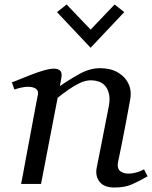

<svg xmlns="http://www.w3.org/2000/svg" viewBox="-20 -820 678 856"><path d="M74 0Q77 -12 82.5 -43.5Q88 -75 96 -117Q104 -159 112.5 -204.5Q121 -250 128.5 -290.5Q136 -331 141.5 -360Q147 -389 149 -398Q154 -424 124 -431Q94 -438 44 -421L33 -453Q53 -460 83 -472.5Q113 -485 145 -496.5Q177 -508 203.5 -512.5Q230 -517 244.5 -508Q259 -499 253 -469Q250 -455 247 -436Q290 -466 335.5 -491Q381 -516 426 -516Q473 -516 505.5 -497Q538 -478 553 -446Q568 -414 560 -374Q552 -328 541.5 -273.5Q531 -219 521.5 -171Q512 -123 506 -96Q501 -66 519.5 -54.5Q538 -43 567.5 -47Q597 -51 622 -65L638 -34Q600 -12 568 2Q536 16 490 16Q444 16 424 -9.5Q404 -35 411 -72Q414 -87 420 -116.5Q426 -146 433 -182.5Q440 -219 447 -254Q454 -289 459 -315.5Q464 -342 466 -351Q474 -398 454.5 -429.5Q435 -461 385 -462Q361 -462 335 -449.5Q309 -437 283.5 -419Q258 -401 237 -384Q222 -308 203 -208Q184 -108 163 0ZM384 -607 234 -766 277 -800 384 -688 491 -800 534 -766Z"/></svg>

Font: Wittgenstein-Italic Regular
Style: Italic
Weight: 400
Italic angle: -11°
Designer: Jörg Drees
Foundry: Jörg Drees
Version: Version 1.000; ttfautohint (v1.8.4.7-5d5b)